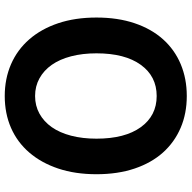

<svg xmlns="http://www.w3.org/2000/svg" viewBox="-19 -775 808 810"><g transform="rotate(90 385.0 -370.0)"><path d="M385 14Q312 14 251 -12.5Q190 -39 146 -89.5Q102 -140 78 -211.5Q54 -283 54 -373Q54 -463 78 -534Q102 -605 146 -654Q190 -703 251 -728.5Q312 -754 385 -754Q459 -754 519.5 -728Q580 -702 623.5 -653.5Q667 -605 691 -534Q715 -463 715 -373Q715 -283 691 -211.5Q667 -140 623.5 -89.5Q580 -39 519.5 -12.5Q459 14 385 14ZM385 -114Q426 -114 459.5 -132.5Q493 -151 516.5 -184.5Q540 -218 552.5 -266Q565 -314 565 -373Q565 -493 516.5 -560Q468 -627 385 -627Q302 -627 253.5 -560Q205 -493 205 -373Q205 -314 217.5 -266Q230 -218 253.5 -184.5Q277 -151 310.5 -132.5Q344 -114 385 -114Z"/></g></svg>

Font: Kinto Sans
Style: Bold
Weight: 700
Designer: Authors: Ryoko NISHIZUKA  (kana & ideographs); Paul D. Hunt (Latin, Greek & Cyrillic); Wenlong ZHANG  (bopomofo); Sandol
Foundry: Adobe Systems Incorporated, ookami Inc.
Version: Version 0.001